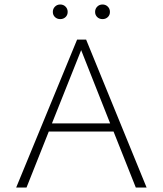

<svg xmlns="http://www.w3.org/2000/svg" viewBox="-20 -834 724 854"><path d="M271.5 -758Q262 -749 248 -749Q234 -749 224.5 -758Q215 -767 215 -781Q215 -795 224.5 -804.5Q234 -814 248 -814Q262 -814 271.5 -804.5Q281 -795 281 -781Q281 -767 271.5 -758ZM459.5 -758Q450 -749 436 -749Q422 -749 412.5 -758Q403 -767 403 -781Q403 -795 412.5 -804.5Q422 -814 436 -814Q450 -814 459.5 -804.5Q469 -795 469 -781Q469 -767 459.5 -758ZM584 0 485 -249H197L98 0H52L323 -658H363L632 0ZM211 -285H470L341 -611Z"/></svg>

Font: EauTestText Light
Style: Regular
Weight: 300
Designer: Christian Thalmann (Catharsis Fonts)
Version: Version 0.001;PS 000.001;hotconv 1.0.88;makeotf.lib2.5.64775